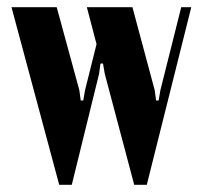

<svg xmlns="http://www.w3.org/2000/svg" viewBox="-20 -515 565 535"><path d="M12 -495H138L201 -264L205 -235H212L217 -264L249 -392L222 -495H349L411 -264L415 -235H422L427 -264L485 -495H513L389 0H354L272 -309L267 -338H260L256 -309L180 0H145Z"/></svg>

Font: Moniqa Black Heading
Style: Regular
Weight: 900
Designer: Rajesh Rajput
Foundry: Rajesh Rajput
Version: Version 1.000